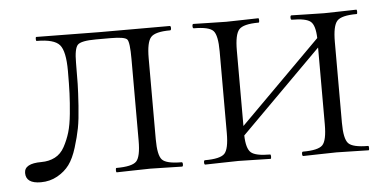

<svg xmlns="http://www.w3.org/2000/svg" viewBox="-37 -452 1061 525"><g transform="rotate(-5 493.5 -189.5)"><path d="M56 9Q15 9 15 -20Q15 -46 62 -46Q83 -46 99.5 -54.5Q116 -63 126 -81.5Q136 -100 142 -120Q148 -140 151 -170.5Q154 -201 155 -226Q156 -251 156 -288Q156 -342 141 -359.5Q126 -377 78 -377Q76 -377 76 -382.5Q76 -388 78 -388L251 -386H444Q447 -386 447 -380Q447 -374 444 -374Q403 -374 391 -360.5Q379 -347 379 -303V-81Q379 -37 390.5 -24.5Q402 -12 444 -12Q447 -12 447 -6Q447 0 444 0Q433 0 403 -1Q373 -2 357 -2Q340 -2 308 -1Q276 0 265 0Q263 0 263 -6Q263 -12 265 -12Q308 -12 320 -24.5Q332 -37 332 -81V-305Q332 -351 325.5 -359Q319 -367 280 -367H240Q199 -367 189.5 -357Q180 -347 180 -308Q180 -272 179.5 -250Q179 -228 176.5 -190.5Q174 -153 169.5 -129.5Q165 -106 156 -77Q147 -48 134.5 -31Q122 -14 101.5 -2.5Q81 9 56 9Z M956 -12Q958 -12 958 -6Q958 0 956 0Q944 0 914 -1Q884 -2 868 -2Q850 -2 819 -1Q788 0 777 0Q774 0 774 -6Q774 -12 777 -12Q819 -12 831 -24.5Q843 -37 843 -81V-292L621 -70Q622 -34 634.5 -23Q647 -12 687 -12Q689 -12 689 -6Q689 0 687 0Q675 0 645 -1Q615 -2 599 -2Q582 -2 550.5 -1Q519 0 508 0Q505 0 505 -6Q505 -12 508 -12Q550 -12 562 -24.5Q574 -37 574 -81V-305Q574 -349 562.5 -361.5Q551 -374 509 -374Q506 -374 506 -380Q506 -386 509 -386Q520 -386 550.5 -385Q581 -384 599 -384Q615 -384 645.5 -385Q676 -386 687 -386Q689 -386 689 -380Q689 -374 687 -374Q645 -374 633 -360.5Q621 -347 621 -303V-96L843 -318Q842 -353 829.5 -363.5Q817 -374 778 -374Q775 -374 775 -380Q775 -386 778 -386Q789 -386 819.5 -385Q850 -384 868 -384Q884 -384 914.5 -385Q945 -386 956 -386Q958 -386 958 -380Q958 -374 956 -374Q914 -374 902 -360.5Q890 -347 890 -303V-81Q890 -37 902 -24.5Q914 -12 956 -12Z"/></g></svg>

Font: t
Style: Regular
Weight: 300
Designer: Christian Thalmann (Catharsis Fonts)
Version: Version 1.000;PS 002.000;hotconv 1.0.88;makeotf.lib2.5.64775